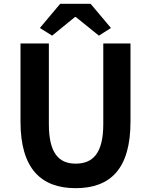

<svg xmlns="http://www.w3.org/2000/svg" viewBox="-20 -968 788 1002"><path d="M252 -782 371 -879H376L496 -782L559 -822L453 -948H294L188 -822ZM375 14C556 14 661 -87 661 -333V-741H519V-320C519 -166 463 -114 375 -114C289 -114 235 -166 235 -320V-741H87V-333C87 -87 195 14 375 14Z"/></svg>

Font: Noto Sans JP
Style: Bold
Weight: 700
Designer: Ryoko NISHIZUKA  (kana, bopomofo & ideographs); Paul D. Hunt (Latin, Greek & Cyrillic); Sandoll Communications , Soo-you
Foundry: Adobe
Version: Version 2.002;hotconv 1.0.116;makeotfexe 2.5.65601